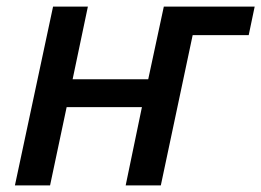

<svg xmlns="http://www.w3.org/2000/svg" viewBox="-20 -559 788 579"><path d="M25 0H131L181 -236H408L359 0H465L561 -453H730L748 -539H474L427 -320H199L245 -539H140Z"/></svg>

Font: Noto Sans Medium
Style: Italic
Weight: 500
Italic angle: -12°
Designer: Monotype Design Team
Foundry: Monotype Imaging Inc.
Version: Version 2.013